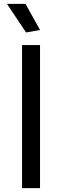

<svg xmlns="http://www.w3.org/2000/svg" viewBox="-20 -973 322 993"><path d="M94 -740H187V0H94ZM115 -805 16 -953H112L187 -818Z"/></svg>

Font: Encode Sans Wide
Style: Regular
Weight: 400
Designer: Pablo Impallari, Andres Torresi
Foundry: Pablo Impallari, Andres Torresi
Version: Version 1.000; ttfautohint (v1.00) -l 8 -r 50 -G 200 -x 14 -